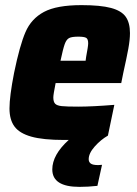

<svg xmlns="http://www.w3.org/2000/svg" viewBox="-20 -538 536 749"><path d="M487 -409Q487 -383 480.5 -347.5Q474 -312 461 -254L453 -214H197Q188 -169 188 -158Q188 -141 195 -133.5Q202 -126 221 -124Q240 -122 285 -122Q340 -122 426 -129L401 -9Q373 7 349.5 33.5Q326 60 326 83Q326 94 334 100Q342 106 363 106L378 105L360 187Q324 191 290 191Q184 191 184 123Q184 66 248 8H230Q148 8 102 -5Q56 -18 36.5 -44.5Q17 -71 17 -115Q17 -162 35 -254Q57 -361 79.5 -413Q102 -465 151.5 -491.5Q201 -518 298 -518Q372 -518 413 -507Q454 -496 470.5 -472.5Q487 -449 487 -409ZM324 -369Q324 -386 316 -390.5Q308 -395 285 -395Q260 -395 249.5 -389.5Q239 -384 232.5 -366Q226 -348 216 -301H314L316 -316Q324 -358 324 -369Z"/></svg>

Font: Saira Semi Condensed ExtraBold
Style: Italic
Weight: 800
Width: 4
Italic angle: -12°
Designer: Hector Gatti with collaboration of the Omnibus-Type team
Foundry: Omnibus-Type
Version: Version 1.001; ttfautohint (v1.8)